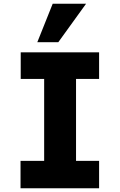

<svg xmlns="http://www.w3.org/2000/svg" viewBox="-20 -1004 640 1024"><path d="M89.5 -146H215.5V-583H90.5V-725H508.5V-583H385.5V-146H508.5V0H89.5ZM179 -779 261 -984H439L291 -779Z"/></svg>

Font: JuliaMono Black
Style: Regular
Weight: 900
Monospace: yes
Designer: cormullion
Foundry: corm
Version: Version 0.054; ttfautohint (v1.8.4)